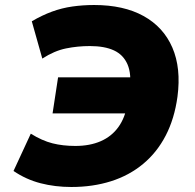

<svg xmlns="http://www.w3.org/2000/svg" viewBox="-20 -736 777 767"><path d="M265 11Q200 11 142 -4Q84 -19 34 -53L103 -202Q148 -174 189.5 -163.5Q231 -153 281 -153Q339 -153 382.5 -172Q426 -191 453 -228.5Q480 -266 489 -321L531 -283H190L212 -427H553L498 -379Q506 -440 489.5 -478.5Q473 -517 435.5 -534.5Q398 -552 339 -552Q290 -552 243.5 -542.5Q197 -533 149 -502L107 -651Q148 -675 187.5 -689.5Q227 -704 269 -710Q311 -716 356 -716Q474 -716 553.5 -672Q633 -628 668.5 -546Q704 -464 689 -350Q677 -262 642 -194.5Q607 -127 551.5 -81Q496 -35 423.5 -12Q351 11 265 11Z"/></svg>

Font: Nunito Sans 7pt Black
Style: Italic
Weight: 900
Italic angle: -9°
Version: Version 3.101;gftools[0.9.27]